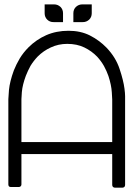

<svg xmlns="http://www.w3.org/2000/svg" viewBox="-20 -865 621 888"><path d="M558.6 -403.3Q558.6 -271.5 558.6 -9.8Q558.6 -4.9 555.7 -1Q551.8 2.9 546.9 2.9Q535.2 2.9 510.7 2.9Q505.9 2.9 502 -1Q499 -4.9 499 -9.8Q499 -140.6 499 -404.3Q499 -404.3 499 -405.3Q499 -405.3 497.1 -438.5Q495.1 -471.7 481.4 -513.7Q473.6 -536.1 460.9 -559.6Q448.2 -582 429.7 -602.5Q404.3 -628.9 370.1 -645.5Q335.9 -662.1 291 -662.1Q250 -662.1 214.8 -645.5Q180.7 -629.9 154.3 -603.5Q134.8 -583 121.1 -560.5Q108.4 -537.1 99.6 -514.6Q84 -472.7 81.1 -439.5Q79.1 -407.2 79.1 -406.2Q79.1 -340.8 79.1 -208Q218.8 -208 499 -208Q499 -189.5 499 -152.3Q358.4 -152.3 79.1 -152.3Q79.1 -105.5 79.1 -11.7Q79.1 -6.8 75.2 -2.9Q71.3 0 66.4 0Q54.7 0 30.3 0Q25.4 0 21.5 -2.9Q18.6 -6.8 18.6 -11.7Q18.6 -61.5 18.6 -160.2Q18.6 -242.2 18.6 -406.2Q18.6 -409.2 21.5 -449.2Q25.4 -488.3 43.9 -539.1Q54.7 -566.4 71.3 -594.7Q87.9 -622.1 112.3 -646.5Q147.5 -681.6 193.4 -702.1Q240.2 -722.7 296.9 -722.7Q352.5 -722.7 395.5 -701.2Q439.5 -678.7 472.7 -644.5Q515.6 -599.6 533.2 -545.9Q550.8 -493.2 555.7 -455.1Q558.6 -433.6 558.6 -419.9Q558.6 -406.2 558.6 -403.3ZM189.5 -803.7Q189.5 -820.3 201.2 -833Q212.9 -844.7 230.5 -844.7Q247.1 -844.7 259.8 -833Q271.5 -821.3 271.5 -803.7Q271.5 -794.9 271.5 -783.2Q271.5 -771.5 271.5 -762.7Q271.5 -762.7 254.9 -762.7Q238.3 -762.7 230.5 -762.7Q213.9 -762.7 201.2 -774.4Q189.5 -787.1 189.5 -803.7ZM268.6 -803.7Q268.6 -787.1 256.8 -774.4Q245.1 -762.7 227.5 -762.7Q210 -762.7 198.2 -774.4Q186.5 -786.1 186.5 -803.7Q186.5 -812.5 186.5 -824.2Q186.5 -835.9 186.5 -844.7Q186.5 -844.7 203.1 -844.7Q218.8 -844.7 227.5 -844.7Q245.1 -844.7 256.8 -833Q268.6 -821.3 268.6 -803.7ZM363.3 -844.7Q371.1 -844.7 387.7 -844.7Q404.3 -844.7 404.3 -844.7Q404.3 -835.9 404.3 -824.2Q404.3 -812.5 404.3 -803.7Q404.3 -786.1 392.6 -774.4Q379.9 -762.7 363.3 -762.7Q345.7 -762.7 334 -774.4Q322.3 -787.1 322.3 -803.7Q322.3 -821.3 334 -833Q346.7 -844.7 363.3 -844.7ZM360.4 -762.7Q352.5 -762.7 335.9 -762.7Q319.3 -762.7 319.3 -762.7Q319.3 -771.5 319.3 -783.2Q319.3 -794.9 319.3 -803.7Q319.3 -821.3 331.1 -833Q343.8 -844.7 360.4 -844.7Q377.9 -844.7 389.6 -833Q401.4 -820.3 401.4 -803.7Q401.4 -787.1 389.6 -774.4Q377.9 -762.7 360.4 -762.7Z"/></svg>

Font: Citrica
Style: Regular
Weight: 400
Designer: Mario Otalvaro
Version: Version 1.0